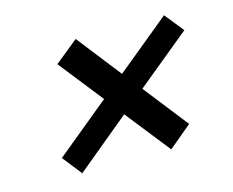

<svg xmlns="http://www.w3.org/2000/svg" viewBox="-67 -667 724 596"><g transform="rotate(-15 295.0 -369.0)"><path d="M130 -165 303 -308 416 -165 490 -227 378 -370 551 -512 502 -573 329 -431 218 -573 143 -512 255 -370 81 -227Z"/></g></svg>

Font: Plus Jakarta Text
Style: Italic
Weight: 400
Italic angle: -12°
Designer: Gumpita Rahayu
Foundry: Tokotype Studio
Version: Version 1.000;hotconv 1.0.109;makeotfexe 2.5.65596